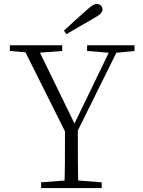

<svg xmlns="http://www.w3.org/2000/svg" viewBox="-20 -952 722 972"><path d="M304 -797 316 -779C360 -804 404 -830 447 -855C486 -876 499 -889 499 -905C499 -920 486 -932 470 -932C455 -932 442 -922 412 -895C377 -865 341 -831 304 -797ZM188 0H495V-29L352 -40H331L188 -29ZM306 0H377C374 -101 374 -151 374 -316H309C309 -151 309 -100 306 0ZM323 -259H358L588 -723H549L350 -312L345 -300H370L164 -723H91ZM30 -694 143 -684H163L295 -694V-723H30ZM421 -694 542 -684H560L661 -694V-723H421Z"/></svg>

Font: Source Han Serif TW VF
Style: Regular
Weight: 250
Designer: Ryoko NISHIZUKA 西塚涼子 (kana & ideographs); Frank Grießhammer (Latin, Greek & Cyrillic); Wenlong ZHANG 张文龙 (bopomofo); San
Foundry: Adobe
Version: Version 2.002;hotconv 1.1.0;makeotfexe 2.6.0